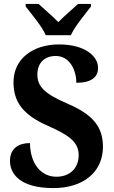

<svg xmlns="http://www.w3.org/2000/svg" viewBox="-20 -951 581 981"><path d="M214 -771H342C362 -816 416 -880 445 -918V-931H379C353 -907 306 -867 278 -838C250 -867 203 -907 177 -931H111V-918C140 -880 195 -816 214 -771ZM253 10C407 10 506 -73 506 -201C506 -301 457 -364 328 -420C201 -474 171 -513 171 -570C171 -631 209 -665 265 -665C336 -665 370 -593 370 -528C448 -528 481 -558 481 -604C481 -663 416 -724 281 -724C149 -724 49 -651 49 -531C49 -432 95 -365 225 -308C328 -262 382 -228 382 -158C382 -95 340 -48 268 -48C195 -48 135 -107 133 -220C78 -220 31 -195 31 -129C31 -63 82 10 253 10Z"/></svg>

Font: Noto Serif Myanmar SemiCondensed
Style: Bold
Weight: 700
Width: 4
Designer: Ben Mitchell and the Monotype Design Team
Foundry: Monotype Imaging Inc.
Version: Version 2.106